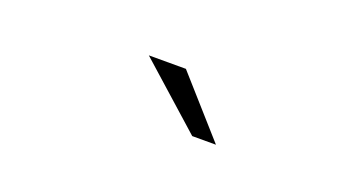

<svg xmlns="http://www.w3.org/2000/svg" viewBox="-27 -820 655 365"><g transform="rotate(20 300.0 -637.0)"><path d="M362 -579 232 -695H307L410 -579Z"/></g></svg>

Font: Red Hat Text VF
Style: Italic
Weight: 300
Italic angle: -12°
Designer: Pentagram, MCKL
Foundry: Pentagram, MCKL
Version: Version 1.023